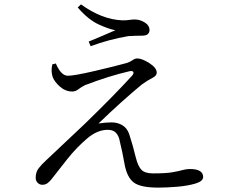

<svg xmlns="http://www.w3.org/2000/svg" viewBox="-20 -829 1040 877"><path d="M219 -535 235 -539Q259 -483 290 -483Q319 -483 413.5 -505Q508 -527 558 -541Q576 -547 586 -554.5Q596 -562 607 -562Q629 -562 662.5 -540.5Q696 -519 696 -497Q696 -483 676 -473Q656 -463 629 -444Q539 -370 430 -265Q465 -270 490 -270Q516 -270 538 -257.5Q560 -245 570 -217Q587 -165 601 -107Q611 -68 627 -52.5Q643 -37 679 -37Q737 -37 766.5 -42Q796 -47 813 -52Q830 -57 848 -57Q907 -57 908 -21Q908 -1 872.5 9.5Q837 20 789 24Q741 28 703 28Q622 28 591 4.5Q560 -19 549 -79Q540 -131 526 -189Q522 -209 509.5 -222.5Q497 -236 472 -236Q426 -236 381 -199Q330 -156 287.5 -102.5Q245 -49 215 -10Q206 1 196.5 8Q187 15 173 15Q161 15 152 6Q143 -3 143 -17Q143 -43 157 -61Q171 -79 192 -98Q273 -174 368 -264Q500 -392 583 -483Q593 -495 588.5 -501Q584 -507 569 -503Q478 -482 368 -440Q349 -430 337 -420.5Q325 -411 310 -411Q279 -411 253.5 -433.5Q228 -456 220 -479Q212 -506 219 -535ZM507 -691Q480 -695 431.5 -717Q383 -739 335 -795L350 -809Q445 -740 539 -736Q559 -736 571 -738Q583 -740 596 -740Q619 -740 641 -726.5Q663 -713 663 -691Q663 -681 655.5 -673.5Q648 -666 628 -666Q598 -666 566 -664Q478 -649 394 -618L385 -639Q453 -667 507 -691Z"/></svg>

Font: Han-Nom Khai
Style: Regular
Weight: 400
Version: Version 1.200;June 22, 2023;FontCreator 14.0.0.2814 64-bit